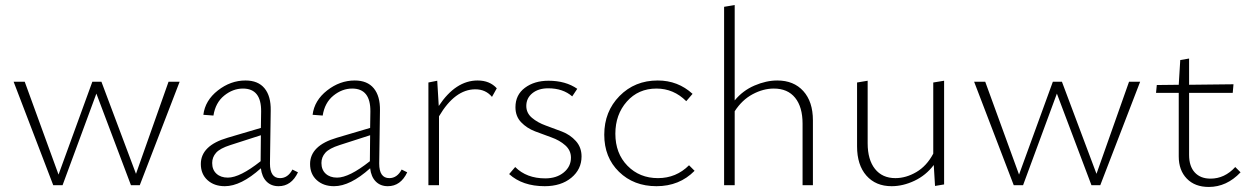

<svg xmlns="http://www.w3.org/2000/svg" viewBox="-20 -734 4951 761"><path d="M648 -410H692L534 0H499L362 -363L228 0H191L34 -410H78L212 -42L346 -410H382L519 -45Z M1139 -62 1161 -51Q1135 4 1084 4Q1055 4 1036.5 -14.5Q1018 -33 1014 -67Q935 4 871 4Q829 4 802.5 -20Q776 -44 776 -84Q776 -157 882 -188L1014 -227L1015 -292Q1016 -383 943 -383Q903 -383 868.5 -355Q834 -327 826 -276L786 -279Q793 -336 843.5 -375.5Q894 -415 953 -415Q1003 -415 1028.5 -384Q1054 -353 1053 -296L1050 -86Q1050 -28 1090 -28Q1121 -28 1139 -62ZM821 -88Q821 -61 838 -45.5Q855 -30 883 -30Q931 -30 1013 -95L1014 -198L893 -159Q852 -146 836.5 -128.5Q821 -111 821 -88Z M1572 -62 1594 -51Q1568 4 1517 4Q1488 4 1469.5 -14.5Q1451 -33 1447 -67Q1368 4 1304 4Q1262 4 1235.5 -20Q1209 -44 1209 -84Q1209 -157 1315 -188L1447 -227L1448 -292Q1449 -383 1376 -383Q1336 -383 1301.5 -355Q1267 -327 1259 -276L1219 -279Q1226 -336 1276.5 -375.5Q1327 -415 1386 -415Q1436 -415 1461.5 -384Q1487 -353 1486 -296L1483 -86Q1483 -28 1523 -28Q1554 -28 1572 -62ZM1254 -88Q1254 -61 1271 -45.5Q1288 -30 1316 -30Q1364 -30 1446 -95L1447 -198L1326 -159Q1285 -146 1269.5 -128.5Q1254 -111 1254 -88Z M1873 -415Q1921 -415 1949 -384L1930 -350Q1905 -380 1864 -380Q1783 -380 1720 -273V0H1678V-407L1713 -414L1719 -314Q1786 -415 1873 -415Z M2139 4Q2051 4 1998 -44L2022 -72Q2067 -27 2141 -27Q2186 -27 2214.5 -50.5Q2243 -74 2243 -109Q2243 -138 2220.5 -158Q2198 -178 2165.5 -189.5Q2133 -201 2100.5 -213.5Q2068 -226 2045.5 -249.5Q2023 -273 2023 -309Q2023 -358 2060.5 -386Q2098 -414 2154 -414Q2222 -414 2268 -382L2248 -352Q2211 -384 2153 -384Q2114 -384 2090 -364.5Q2066 -345 2066 -314Q2066 -286 2088.5 -267Q2111 -248 2143 -236.5Q2175 -225 2207.5 -212.5Q2240 -200 2262.5 -175Q2285 -150 2285 -114Q2285 -63 2244.5 -29.5Q2204 4 2139 4Z M2582 4Q2492 4 2433.5 -53Q2375 -110 2375 -200Q2375 -292 2435.5 -353.5Q2496 -415 2587 -415Q2667 -415 2725 -362L2700 -333Q2650 -383 2582 -383Q2510 -383 2464.5 -331.5Q2419 -280 2419 -204Q2419 -126 2467 -77Q2515 -28 2588 -28Q2660 -28 2711 -79L2733 -57Q2673 4 2582 4Z M3061 -415Q3126 -415 3164 -373Q3202 -331 3202 -257V0H3161V-244Q3161 -310 3131.5 -346.5Q3102 -383 3047 -383Q3005 -383 2963 -360.5Q2921 -338 2892 -293V0H2850V-707L2892 -714V-336Q2924 -375 2970.5 -395Q3017 -415 3061 -415Z M3679 -407 3722 -414V-3L3686 3L3681 -80Q3650 -39 3604.5 -17.5Q3559 4 3514 4Q3451 4 3414 -38Q3377 -80 3377 -154V-407L3419 -414V-166Q3419 -101 3448 -64.5Q3477 -28 3529 -28Q3571 -28 3612 -52Q3653 -76 3679 -125Z M4455 -410H4499L4341 0H4306L4169 -363L4035 0H3998L3841 -410H3885L4019 -42L4153 -410H4189L4326 -45Z M4876 -72 4897 -51Q4842 7 4771 7Q4716 7 4684 -26Q4652 -59 4652 -114V-366H4562L4565 -397L4652 -398L4658 -496L4693 -502V-398L4869 -400L4866 -366H4693V-120Q4693 -75 4715.5 -50.5Q4738 -26 4778 -26Q4834 -26 4876 -72Z"/></svg>

Font: EauTest Light
Style: Regular
Weight: 300
Designer: Christian Thalmann (Catharsis Fonts)
Version: Version 0.001;PS 000.001;hotconv 1.0.88;makeotf.lib2.5.64775